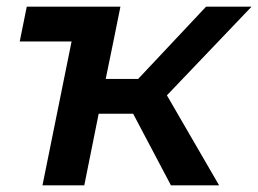

<svg xmlns="http://www.w3.org/2000/svg" viewBox="-20 -554 772 574"><path d="M479 -269 635 0H491L378 -214H275L232 0H107L194 -430H39L60 -534H340L319 -430L296 -318H393L596 -534H732Z"/></svg>

Font: Montserrat Alternates SemiBold
Style: Italic
Weight: 600
Italic angle: -11.3°
Designer: Julieta Ulanovsky
Foundry: Julieta Ulanovsky
Version: Version 7.200